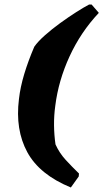

<svg xmlns="http://www.w3.org/2000/svg" viewBox="-20 -710 458 851"><path d="M294 121Q155 64 101 -35.5Q47 -135 64 -271Q70 -324 87.5 -382Q105 -440 132 -503Q148 -526 179 -553.5Q210 -581 246.5 -607.5Q283 -634 317.5 -656Q352 -678 375 -690H386L418 -653Q338 -568 288.5 -460.5Q239 -353 225 -241Q219 -198 219.5 -154.5Q220 -111 226 -70Q243 -32 271 -1.5Q299 29 330 59L329 72Z"/></svg>

Font: Labrada Black
Style: Italic
Weight: 900
Italic angle: -7°
Designer: Mercedes Jáuregui
Foundry: Omnibus-Type Team
Version: Version 1.000; ttfautohint (v1.8.4.7-5d5b)